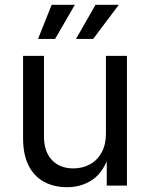

<svg xmlns="http://www.w3.org/2000/svg" viewBox="-20 -781 631 808"><path d="M262.2 6.8Q207 6.8 165.3 -15.9Q123.5 -38.6 100.3 -84.5Q77.1 -130.4 77.1 -199.2V-545.9H165V-206.5Q165 -143.6 198.2 -107.9Q231.4 -72.3 288.6 -72.3Q327.6 -72.3 358.6 -89.4Q389.6 -106.4 407.7 -139.4Q425.8 -172.4 425.8 -218.8V-545.9H514.2V0H429.2V-132.3H440.9Q415.5 -55.7 368.9 -24.4Q322.3 6.8 262.2 6.8ZM211.9 -617.2H140.1L197.3 -760.7H294.9ZM372.1 -617.2H299.8L381.8 -760.7H480Z"/></svg>

Font: Inter Variable
Style: Regular
Weight: 400
Designer: Rasmus Andersson
Foundry: rsms
Version: Version 4.001;git-9221beed3